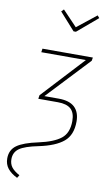

<svg xmlns="http://www.w3.org/2000/svg" viewBox="-121 -798 586 1043"><g transform="rotate(10 171.5 -276.5)"><path d="M-19 101Q-19 54 16.5 28.5Q52 3 133 -14Q216 -32 255 -63Q294 -94 294 -160Q294 -205 271 -226Q248 -247 199 -247H91L94 -267L309 -499H63L66 -519H344L341 -501L121 -267H200Q259 -267 288 -240Q317 -213 317 -161Q317 -87 273 -50Q229 -13 138 6Q63 21 33.5 42Q4 63 4 101Q4 127 17.5 145Q31 163 62 180L52 196Q17 179 -1 156Q-19 133 -19 101ZM330 -749 341 -736 229 -641H216L131 -736L144 -749L224 -665Z"/></g></svg>

Font: Fira Sans Extra Condensed Thin
Style: Italic
Weight: 250
Width: 3
Italic angle: -8°
Designer: Carrois Corporate & Edenspiekermann AG
Foundry: Carrois Corporate GbR & Edenspiekermann AG
Version: Version 4.203